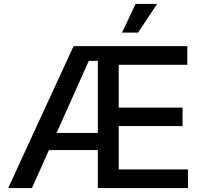

<svg xmlns="http://www.w3.org/2000/svg" viewBox="-20 -964 1040 984"><path d="M22 0 356.9 -727.5H939.9V-631.8H588.4V-412.6H915.5V-317.9H588.4V-95.7H943.4V0H481.4V-651.9H435.1L143.6 0ZM189.9 -194.8V-282.7H535.2V-194.8ZM605.5 -796.9 674.8 -943.8H785.2L687.5 -796.9Z"/></svg>

Font: Inter 17pt Medium
Style: Regular
Weight: 500
Version: Version 4.001;git-66647c0bb